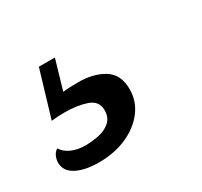

<svg xmlns="http://www.w3.org/2000/svg" viewBox="-140 -103 471 447"><g transform="rotate(-30 95.5 120.5)"><path d="M14 252Q-23 252 -46 240Q-69 228 -69 205Q-69 197 -65.5 188.5Q-62 180 -54 175Q-46 188 -30 195Q-14 202 7 202Q23 202 41.5 198.5Q60 195 73 184Q86 173 86 153Q86 128 61 119.5Q36 111 2 111Q-7 111 -15.5 111.5Q-24 112 -33 113L4 -11H47L24 68Q31 67 43.5 66.5Q56 66 65 66Q106 66 133.5 83Q161 100 161 140Q161 172 141.5 197.5Q122 223 89 237.5Q56 252 14 252Z"/></g></svg>

Font: Sansita Swashed Light
Style: Regular
Weight: 300
Designer: Pablo Cosgaya
Foundry: Omnibus-Type
Version: Version 1.003